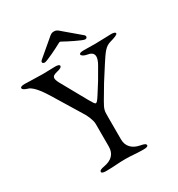

<svg xmlns="http://www.w3.org/2000/svg" viewBox="-194 -955 1009 1087"><g transform="rotate(-30 310.5 -411.5)"><path d="M189 -701C202 -701 284 -741 310 -756C319 -761 321 -761 330 -756C356 -741 438 -700 451 -700C460 -700 465 -705 465 -711C465 -715 464 -719 459 -723L361 -806C342 -823 335 -828 320 -828C305 -828 298 -823 279 -806L181 -723C176 -719 174 -715 174 -711C174 -705 180 -701 189 -701ZM264 -108C264 -60 236 -33 186 -24C163 -20 153 -15 153 -6C153 2 165 5 182 5C236 5 260 0 310 0C356 0 373 5 427 5C444 5 456 2 456 -6C456 -15 446 -20 423 -24C373 -33 344 -63 344 -108V-256C344 -295 344 -303 369 -346C415 -425 426 -443 480 -526C516 -581 533 -607 568 -617C596 -625 621 -633 621 -642C621 -650 609 -653 592 -653C569 -653 529 -650 488 -650C459 -650 443 -651 413 -651C396 -651 384 -648 384 -640C384 -631 403 -622 417 -620C436 -617 458 -610 458 -585C458 -573 453 -556 440 -534C406 -474 387 -442 356 -395C338 -367 331 -357 323 -357C317 -357 310 -369 295 -395L203 -560C194 -576 190 -588 190 -596C190 -611 203 -616 222 -621C244 -626 255 -632 255 -641C255 -649 243 -652 226 -652C205 -652 177 -650 146 -650C100 -650 59 -653 29 -653C12 -653 0 -650 0 -642C0 -633 11 -627 33 -620C67 -610 107 -546 122 -522L239 -330C244 -321 264 -283 264 -256Z"/></g></svg>

Font: EB Garamond 12
Style: Regular
Weight: 400
Version: Version 0.016+